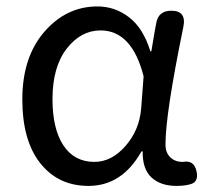

<svg xmlns="http://www.w3.org/2000/svg" viewBox="-20 -577 665 609"><path d="M470.7 -477.5 475.6 -503.9Q482.4 -543 523.4 -543Q572.3 -543 561.5 -491.2Q504.9 -215.8 504.9 -119.1Q504.9 -92.8 520 -78.1Q535.2 -63.5 558.6 -63.5H560.5Q595.7 -70.3 603.5 -33.2Q610.4 -1 585.9 6.8Q566.4 12.7 540 12.7Q489.3 12.7 460.4 -14.2Q431.6 -41 432.6 -96.7H428.7Q367.2 12.7 260.7 12.7Q165 12.7 107.9 -59.1Q50.8 -130.9 50.8 -261.7Q50.8 -395.5 120.6 -476.1Q190.4 -556.6 289.1 -556.6Q344.7 -556.6 389.6 -522Q434.6 -487.3 457 -414.1H460ZM427.7 -232.4Q431.6 -283.2 435.5 -335Q398.4 -480.5 298.8 -480.5Q236.3 -480.5 191.4 -422.4Q146.5 -364.3 146.5 -262.7Q146.5 -168 181.2 -115.7Q215.8 -63.5 279.3 -63.5Q334 -63.5 377.9 -113.8Q421.9 -164.1 427.7 -232.4Z"/></svg>

Font: GenSenMaruGothic TW TTF Regular
Style: Regular
Weight: 400
Version: Version 1.301